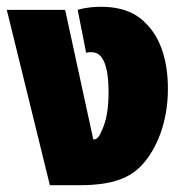

<svg xmlns="http://www.w3.org/2000/svg" viewBox="-21 -546 543 566"><path d="M126 0H212C315 0 363 -23 398 -60C440 -106 474 -184 474 -284C474 -366 453 -431 413 -473C384 -505 343 -526 276 -526C262 -526 235 -525 208 -517L233 -390C239 -393 245 -392 250 -392C281 -392 299 -355 299 -275C299 -225 293 -191 279 -161C271 -141 264 -135 255 -135H254L171 -517H-1Z"/></svg>

Font: Noto Sans Thai UI Cond Blk
Style: Regular
Weight: 900
Width: 3
Designer: Monotype Design Team
Foundry: Monotype Imaging Inc.
Version: Version 2.000